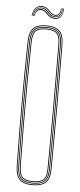

<svg xmlns="http://www.w3.org/2000/svg" viewBox="-61 -932 405 970"><g transform="rotate(5 142.0 -447.5)"><path d="M143 5Q95.8 5 75.8 -16Q55.8 -37 55 -85Q53.5 -169.5 52.8 -246.9Q52 -324.2 52 -399.5Q52 -474.8 52.8 -552.2Q53.5 -629.8 55 -714Q55.8 -762.8 75.8 -783.9Q95.8 -805 143 -805Q187 -805 209 -785.5Q231 -766 231.2 -714Q231.8 -634.2 232.1 -557.4Q232.5 -480.5 232.5 -403.6Q232.5 -326.8 232.1 -247.8Q231.8 -168.8 231.2 -85Q231 -33.8 209 -14.4Q187 5 143 5ZM143 1Q186.2 1 206.6 -17.8Q227 -36.5 227.2 -85Q227.8 -163.8 228.1 -240.4Q228.5 -317 228.5 -394.1Q228.5 -471.2 228.1 -550.6Q227.8 -630 227.2 -714Q227 -763.2 206.6 -782.1Q186.2 -801 143 -801Q98 -801 78.9 -781.2Q59.8 -761.5 59 -714Q57.5 -626.2 56.8 -548.4Q56 -470.5 56 -396.2Q56 -322 56.8 -245.8Q57.5 -169.5 59 -85Q59.8 -38.2 79 -18.6Q98.2 1 143 1ZM143 -3Q99.2 -3 81.5 -21.6Q63.8 -40.2 63 -85Q61.5 -172.2 60.8 -250Q60 -327.8 60 -402.2Q60 -476.8 60.8 -553.2Q61.5 -629.8 63 -714Q63.8 -760 81.5 -778.5Q99.2 -797 143 -797Q184.2 -797 203.6 -779.4Q223 -761.8 223.2 -714Q223.8 -636 224.1 -559.1Q224.5 -482.2 224.5 -404.9Q224.5 -327.5 224.1 -248Q223.8 -168.5 223.2 -85Q223 -38 203.5 -20.5Q184 -3 143 -3ZM143 -7Q183 -7 201 -23.4Q219 -39.8 219.2 -85Q219.8 -162 220.1 -238.6Q220.5 -315.2 220.5 -392.9Q220.5 -470.5 220.1 -550.5Q219.8 -630.5 219.2 -714Q219 -760 201 -776.5Q183 -793 143 -793Q101.2 -793 84.5 -775.6Q67.8 -758.2 67 -713.8Q65.5 -626 64.8 -548.1Q64 -470.2 64 -396.1Q64 -322 64.8 -245.8Q65.5 -169.5 67 -85.2Q67.8 -41.5 84.5 -24.2Q101.2 -7 143 -7ZM143 -11Q102.2 -11 87 -27.5Q71.8 -44 71 -85.2Q69 -201.5 68.4 -302.1Q67.8 -402.8 68.4 -502Q69 -601.2 71 -713.8Q71.8 -755.8 87 -772.4Q102.2 -789 143 -789Q181.8 -789 198.4 -773.5Q215 -758 215.2 -714Q215.8 -637.5 216.1 -560.8Q216.5 -484 216.5 -406Q216.5 -328 216.1 -248Q215.8 -168 215.2 -85Q215 -42 198.4 -26.5Q181.8 -11 143 -11ZM143 -15Q179.8 -15 195.4 -29.2Q211 -43.5 211.2 -85Q211.8 -160 212.1 -237Q212.5 -314 212.5 -392.6Q212.5 -471.2 212.1 -551.6Q211.8 -632 211.2 -714Q211 -756 195.5 -770.5Q180 -785 143 -785Q103.8 -785 89.8 -769.4Q75.8 -753.8 75 -713.8Q73 -597.2 72.4 -496.6Q71.8 -396 72.4 -296.9Q73 -197.8 75 -85.2Q75.8 -46 89.8 -30.5Q103.8 -15 143 -15ZM64 -846.2Q66 -875.2 83.1 -890.2Q100.2 -905.2 124 -898.2Q134.5 -895.2 141.1 -889.9Q147.8 -884.5 152.8 -878.8Q157.8 -873 163.4 -868.4Q169 -863.8 177.5 -862.2Q193 -859.2 201 -870Q209 -880.8 207.8 -897.8H210.8Q212 -878.8 203 -866.9Q194 -855 176.8 -858.2Q167.8 -860 161.9 -864.8Q156 -869.5 150.8 -875.2Q145.5 -881 139.1 -886.4Q132.8 -891.8 122.5 -894.5Q99.8 -901 84.2 -886.4Q68.8 -871.8 67 -846.2ZM70 -846.2Q72 -871.5 87 -884Q102 -896.5 121.8 -890.5Q131.5 -887.5 137.8 -882.2Q144 -877 149 -871.2Q154 -865.5 160.1 -860.8Q166.2 -856 176 -854.2Q194.5 -851 204.9 -863.5Q215.2 -876 214 -897.8H217Q218.2 -874.8 206.8 -861Q195.2 -847.2 175 -850.5Q165 -852.2 158.6 -856.9Q152.2 -861.5 147 -867.2Q141.8 -873 135.8 -878.4Q129.8 -883.8 120.5 -886.8Q102 -892.8 88.4 -881.2Q74.8 -869.8 73 -846.2ZM76 -846.2Q77.8 -867 89.8 -878Q101.8 -889 119.2 -883Q128 -880 133.9 -874.8Q139.8 -869.5 145 -863.6Q150.2 -857.8 157 -853.1Q163.8 -848.5 174.2 -846.5Q196.2 -842.5 209 -857.1Q221.8 -871.8 220 -897.8H223Q224.2 -870.5 210.6 -854.5Q197 -838.5 173.2 -842.5Q162.2 -844.5 155.1 -849.2Q148 -854 142.6 -859.9Q137.2 -865.8 131.5 -871Q125.8 -876.2 117.2 -878.8Q102.2 -883.5 91.2 -874.2Q80.2 -865 79 -846.2Z"/></g></svg>

Font: Big Shoulders Inline Thin
Style: Regular
Weight: 100
Designer: Patric King
Foundry: XO Type Co
Version: Version 2.002